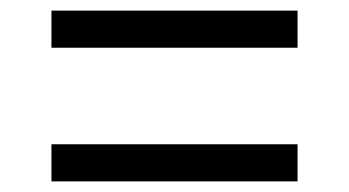

<svg xmlns="http://www.w3.org/2000/svg" viewBox="-20 -504 658 362"><path d="M77 -484H541V-414H77ZM77 -232H541V-162H77Z"/></svg>

Font: Fragment Mono SC
Style: Regular
Weight: 400
Monospace: yes
Designer: Wei Huang based on Nimbus Sans by URW Studio, based on Helvetica by Max Miedinger.
Foundry: Wei Huang
Version: Version 1.012; ttfautohint (v1.8.4.7-5d5b)